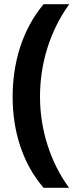

<svg xmlns="http://www.w3.org/2000/svg" viewBox="-20 -734 379 912"><path d="M40 -274C40 -113 86 41 187 158H308C218 35 170 -120 170 -275C170 -433 218 -589 309 -714H187C86 -593 40 -437 40 -274Z"/></svg>

Font: Noto Sans Javanese
Style: Bold
Weight: 700
Designer: Monotype Design Team
Foundry: Monotype Imaging Inc.
Version: Version 2.005